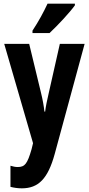

<svg xmlns="http://www.w3.org/2000/svg" viewBox="-20 -786 484 1046"><path d="M388 -757V-766H239C218 -721 192 -672 157 -619V-606H250C296 -649 361 -719 388 -757ZM3 -547 160 -6 152 27C129 106 116 124 76 124C64 124 50 121 37 117V232C57 237 77 240 99 240C189 240 241 188 278 53L441 -547H306L246 -281C236 -238 229 -205 226 -178H222C219 -208 212 -246 203 -282L139 -547Z"/></svg>

Font: Noto Sans Armenian ExtraCondensed
Style: Regular
Weight: 400
Width: 2
Designer: Monotype Design Team
Foundry: Monotype Imaging Inc.
Version: Version 2.008